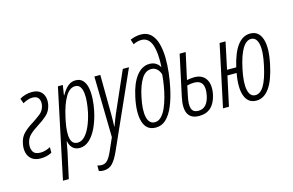

<svg xmlns="http://www.w3.org/2000/svg" viewBox="-120 -1059 2430 1592"><g transform="rotate(-15 1095.0 -263.0)"><path d="M116 10Q66 10 38 -13Q10 -36 2 -72Q-6 -108 3 -149Q13 -201 47 -234Q81 -267 128 -295Q168 -321 198 -345Q228 -369 237 -411Q244 -446 230 -470.5Q216 -495 177 -495Q155 -495 134 -487.5Q113 -480 94 -469L79 -512Q105 -527 131.5 -534Q158 -541 183 -541Q229 -541 254.5 -521Q280 -501 288 -469Q296 -437 288 -401Q277 -350 242.5 -319Q208 -288 164 -261Q115 -230 88.5 -204Q62 -178 54 -139Q45 -97 61 -67Q77 -37 124 -37Q147 -37 169.5 -43.5Q192 -50 211 -61V-13Q189 -1 164.5 4.5Q140 10 116 10Z M244 236 406 -531H448L435 -446H438Q463 -491 492 -516Q521 -541 558 -541Q599 -541 621.5 -516Q644 -491 652 -449.5Q660 -408 657 -356.5Q654 -305 643 -253Q627 -179 599.5 -119.5Q572 -60 534 -25Q496 10 449 10Q412 10 389.5 -12.5Q367 -35 361 -70H358Q354 -49 350 -26.5Q346 -4 342 16L294 236ZM445 -37Q478 -37 506 -66Q534 -95 555.5 -145Q577 -195 591 -258Q600 -301 604 -343Q608 -385 604 -419.5Q600 -454 585.5 -474.5Q571 -495 544 -495Q495 -495 459 -433Q423 -371 401 -270Q391 -228 385.5 -187Q380 -146 382.5 -112Q385 -78 399.5 -57.5Q414 -37 445 -37Z M591 242Q570 242 552 235V188Q569 194 589 194Q619 194 639.5 171.5Q660 149 681 101L729 -8L719 -531H770L773 -190Q773 -167 772.5 -139.5Q772 -112 771 -87H773Q782 -113 792.5 -139.5Q803 -166 811 -185L963 -531H1016L728 114Q700 177 670 209.5Q640 242 591 242Z M1103 10Q1023 10 998.5 -69Q974 -148 1003 -280Q1027 -393 1074.5 -453.5Q1122 -514 1187 -514Q1217 -514 1239.5 -500.5Q1262 -487 1274 -464H1276Q1277 -478 1277.5 -495Q1278 -512 1278 -524Q1277 -626 1250.5 -674.5Q1224 -723 1173 -723Q1139 -723 1103 -705L1089 -748Q1111 -758 1135 -763Q1159 -768 1179 -768Q1234 -768 1266.5 -735.5Q1299 -703 1313.5 -649Q1328 -595 1329 -530Q1330 -465 1322 -398.5Q1314 -332 1302 -277Q1284 -191 1257 -126.5Q1230 -62 1192.5 -26Q1155 10 1103 10ZM1107 -35Q1137 -35 1161.5 -59.5Q1186 -84 1204 -124.5Q1222 -165 1235 -213.5Q1248 -262 1256 -311.5Q1264 -361 1267 -402Q1257 -435 1236.5 -452Q1216 -469 1190 -469Q1139 -469 1105.5 -414.5Q1072 -360 1053 -269Q1029 -159 1043 -97Q1057 -35 1107 -35Z M1476 10Q1334 10 1376 -182L1451 -531H1503L1453 -304Q1465 -306 1482 -308.5Q1499 -311 1515 -311Q1586 -311 1616.5 -262.5Q1647 -214 1630 -131Q1599 10 1476 10ZM1427 -179Q1410 -103 1422.5 -68Q1435 -33 1480 -33Q1556 -33 1578 -136Q1605 -268 1503 -268Q1491 -268 1474.5 -266Q1458 -264 1444 -260Z M1681 0 1794 -531H1845L1796 -300H1875Q1930 -541 2058 -541Q2131 -541 2156.5 -465.5Q2182 -390 2152 -250Q2098 10 1966 10Q1896 10 1869.5 -59Q1843 -128 1866 -254H1787L1732 0ZM1970 -36Q2013 -36 2045 -89.5Q2077 -143 2101 -256Q2127 -374 2113 -435Q2099 -496 2054 -496Q1969 -496 1922 -276Q1897 -159 1910.5 -97.5Q1924 -36 1970 -36Z"/></g></svg>

Font: Noto Sans ExtraCondensed Light
Style: Italic
Weight: 300
Width: 2
Italic angle: -12°
Designer: Monotype Design Team
Foundry: Monotype Imaging Inc.
Version: Version 2.013; ttfautohint (v1.8.4.7-5d5b)